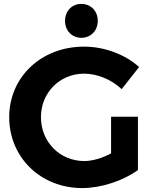

<svg xmlns="http://www.w3.org/2000/svg" viewBox="-20 -949 785 980"><path d="M395 -756C444 -756 479 -793 479 -842C479 -893 444 -929 395 -929C347 -929 312 -893 312 -842C312 -793 347 -756 395 -756ZM547 -166C502 -142 452 -127 410 -127C286 -127 189 -224 189 -351C189 -476 285 -573 409 -573C477 -573 549 -543 601 -494L690 -607C619 -671 513 -711 409 -711C191 -711 27 -556 27 -351C27 -145 188 11 400 11C497 11 610 -27 684 -81V-353H547Z"/></svg>

Font: Juman SemiBold
Style: Regular
Weight: 600
Designer: Bandar Raffah (Arabic) Julieta Ulanovsky (Latin)
Foundry: Caramella
Version: Version 5.022;PS 005.022;hotconv 1.0.88;makeotf.lib2.5.64775